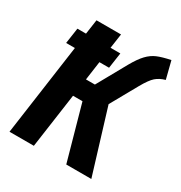

<svg xmlns="http://www.w3.org/2000/svg" viewBox="-166 -828 897 949"><g transform="rotate(30 282.0 -353.5)"><path d="M464 -515 379 -363 490 0H347L260 -311H206L162 0H23L96 -520H46L59 -609H108L120 -692H260L248 -609H304L291 -520H236L221 -413H272L365 -580Q391 -626 414 -650Q437 -674 464 -685.5Q491 -697 539 -707L564 -608Q532 -599 511.5 -581Q491 -563 464 -515Z"/></g></svg>

Font: Fira Sans Compressed SemiBold
Style: Italic
Weight: 600
Width: 1
Italic angle: -8°
Designer: bBox Type GmbH & Carrois Corporate GbR & Edenspiekermann AG
Foundry: bBox Type GmbH & Carrois Corporate GbR & Edenspiekermann AG
Version: Version 4.301